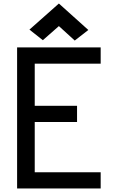

<svg xmlns="http://www.w3.org/2000/svg" viewBox="-20 -1069 640 1089"><path d="M77 0V-800H551V-708H177V-469H417V-377H177V-92H551V0ZM404 -839 314 -921 223 -841 147 -901 314 -1049 481 -899Z"/></svg>

Font: Victor Mono Thin
Style: Bold
Weight: 700
Monospace: yes
Version: Version 1.561;gftools[0.9.30]